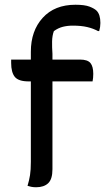

<svg xmlns="http://www.w3.org/2000/svg" viewBox="-20 -783 443 809"><path d="M201 -70Q201 -28 183 -11Q165 6 132 6Q120 6 111 4Q102 2 96 0Q103 -23 106.5 -45Q110 -67 110 -101V-440H101Q58 -440 42.5 -459Q27 -478 27 -518V-532H110V-565Q110 -653 160 -708Q210 -763 298 -763Q337 -763 357.5 -755Q378 -747 387 -738Q403 -722 403 -686Q403 -669 398 -652H393Q373 -663 347.5 -669Q322 -675 287 -675Q264 -675 244.5 -670Q225 -665 207 -652Q200 -633 199.5 -609Q199 -585 201 -556V-532H317Q349 -532 361 -517.5Q373 -503 373 -472Q373 -454 370 -440H201Z"/></svg>

Font: Recursive Sn Csl St
Style: Regular
Weight: 400
Version: Version 1.079;hotconv 1.0.112;makeotfexe 2.5.65598; ttfautoh